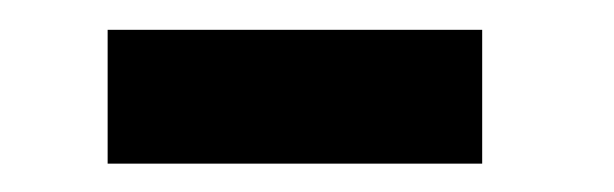

<svg xmlns="http://www.w3.org/2000/svg" viewBox="-20 -294 422 132"><path d="M54 -181.5V-273.5H311.5V-181.5Z"/></svg>

Font: League Spartan Thin Medium
Style: Regular
Weight: 500
Version: Version 2.002